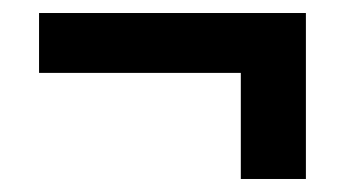

<svg xmlns="http://www.w3.org/2000/svg" viewBox="-20 -426 530 295"><path d="M350 -151V-314H40V-406H450V-151Z"/></svg>

Font: Cabin
Style: Bold
Weight: 700
Width: 4
Designer: Pablo Impallari
Foundry: Pablo Impallari. http://www.impallari.com Igino Marini. http://www.ikern.com
Version: Version 3.001